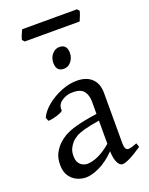

<svg xmlns="http://www.w3.org/2000/svg" viewBox="-153 -892 766 986"><g transform="rotate(-20 229.5 -399.0)"><path d="M143.1 14.6Q119.6 14.6 95.7 4.2Q71.8 -6.3 55.4 -29.8Q39.1 -53.2 39.1 -90.8Q39.1 -128.4 52 -153.1Q64.9 -177.7 83 -195.8Q98.6 -211.4 121.3 -225.1Q144 -238.8 186.5 -251Q229 -263.2 304.2 -273.9V-342.8Q304.2 -376 287.1 -398.7Q270 -421.4 222.2 -419.9Q190.9 -419.4 165.3 -401.1Q139.6 -382.8 142.6 -353.5Q143.6 -347.7 126 -340.3Q108.4 -333 88.1 -328.4Q67.9 -323.7 59.6 -325.7L52.7 -344.7Q67.9 -377.4 102.5 -405.5Q137.2 -433.6 180.9 -451.2Q224.6 -468.8 265.6 -468.8Q319.3 -468.8 348.4 -440.7Q377.4 -412.6 377.4 -362.3V-86.9Q377.4 -48.8 397 -48.8Q403.8 -48.8 414.6 -51.5Q425.3 -54.2 444.8 -62L452.1 -40Q410.6 -11.7 383.5 1.5Q356.4 14.6 342.8 14.6Q326.7 14.6 315.9 -8.1Q305.2 -30.8 304.2 -69.8Q260.3 -25.4 217.3 -5.4Q174.3 14.6 143.1 14.6ZM171.9 -48.8Q200.7 -48.8 233.9 -64Q267.1 -79.1 304.2 -110.8V-237.3Q249.5 -228.5 219.5 -220Q189.5 -211.4 173.8 -202.1Q158.2 -192.9 147.5 -181.6Q135.3 -168.5 127.2 -151.6Q119.1 -134.8 119.1 -111.8Q119.1 -85.9 128.7 -72.3Q138.2 -58.6 150.9 -53.7Q163.6 -48.8 171.9 -48.8ZM226.6 -548.8Q185.5 -548.8 185.5 -595.7Q185.5 -623.5 202.1 -642.8Q218.8 -662.1 241.7 -662.1Q283.2 -662.1 283.2 -615.7Q283.2 -588.4 267.1 -568.6Q251 -548.8 226.6 -548.8ZM85 -749.5 74.2 -761.7Q76.7 -772.5 83 -788.1Q89.4 -803.7 94.2 -813H393.6L404.3 -801.3Q402.3 -790.5 395.8 -774.7Q389.2 -758.8 385.3 -749.5Z"/></g></svg>

Font: David Libre
Style: Regular
Weight: 400
Designer: Ismar David, J. Victor Gaultney, Annie Olsen and Meir Sadan
Foundry: Monotype Imaging Inc. & SIL International
Version: Version 1.100; ttfautohint (v1.8.4.7-5d5b)